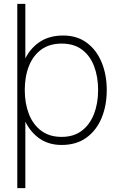

<svg xmlns="http://www.w3.org/2000/svg" viewBox="-20 -740 616 1000"><path d="M112 -391H70V-720H112ZM301 15Q229.5 15 179.5 -23Q129.5 -61 103.2 -125.8Q77 -190.5 77 -271Q77 -353 103.5 -417.2Q130 -481.5 181.8 -518.2Q233.5 -555 309 -555Q381.5 -555 432.2 -517.2Q483 -479.5 509.5 -415Q536 -350.5 536 -271Q536 -190 509 -125.2Q482 -60.5 429.8 -22.8Q377.5 15 301 15ZM112 240H70V-540H109V-115H112ZM301 -27Q363.5 -27 405.8 -59Q448 -91 469.5 -146.2Q491 -201.5 491 -271Q491 -340 470.2 -394.8Q449.5 -449.5 407.5 -481.2Q365.5 -513 301 -513Q238 -513 195.2 -482Q152.5 -451 130.8 -396.2Q109 -341.5 109 -271Q109 -201.5 130.5 -146.2Q152 -91 194.8 -59Q237.5 -27 301 -27Z"/></svg>

Font: Manrope Variable Light
Style: Regular
Weight: 200
Designer: Mikhail Sharanda
Foundry: Mikhail Sharanda
Version: Version 4.505